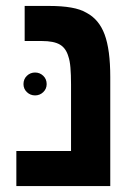

<svg xmlns="http://www.w3.org/2000/svg" viewBox="-20 -626 471 646"><path d="M351 0H35V-118H219V-342Q219 -375 217 -398.5Q215 -422 210 -436Q202 -464 181.5 -476Q161 -488 121 -488H63V-606H146Q188 -606 219.5 -600.5Q251 -595 271 -583Q313 -561 332 -510Q351 -459 351 -367ZM59 -343Q59 -360 70.5 -371Q82 -382 98 -382Q114 -382 125.5 -371Q137 -360 137 -343Q137 -327 125.5 -316Q114 -305 98 -305Q82 -305 70.5 -316Q59 -327 59 -343Z"/></svg>

Font: Noto Sans Hebrew Droid
Style: Regular
Weight: 400
Designer: Monotype Design Team
Foundry: Monotype Imaging Inc.
Version: Version 1.100